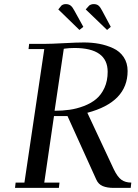

<svg xmlns="http://www.w3.org/2000/svg" viewBox="-20 -916 674 936"><path d="M53.2 0 56.2 -25.9H99.1L195.8 -676.8H119.1L122.1 -702.1H196.8Q229 -702.1 292.5 -705.6Q356 -709 389.2 -709Q428.7 -709 463.9 -702.4Q499 -695.8 531.5 -680.9Q564 -666 583 -637.5Q602.1 -608.9 602.1 -569.8Q602.1 -418 405.8 -366.2L534.2 -91.8Q552.7 -53.2 572 -39.6Q591.3 -25.9 620.1 -25.9L617.2 0H534.2Q502.4 0 481 -8.8Q459.5 -17.6 449.2 -41L309.1 -350.1H243.2L195.8 -25.9H270L267.1 0ZM246.1 -376Q284.7 -376 319.1 -380.9Q353.5 -385.7 388.4 -398.9Q423.3 -412.1 448.5 -432.9Q473.6 -453.6 489.3 -487.8Q504.9 -522 504.9 -565.9Q504.9 -682.1 342.8 -682.1Q330.1 -682.1 317.1 -681.2Q304.2 -680.2 297.9 -679.2L291 -678.2ZM264.2 -870.1 279.8 -889.2Q288.6 -896 300.8 -896Q314.9 -896 324.2 -888.9Q333.5 -881.8 342.8 -863.8L386.2 -785.2L367.2 -770ZM397.9 -870.1 415 -889.2Q424.8 -896 437 -896Q451.2 -896 460 -888.9Q468.8 -881.8 478 -863.8L520 -785.2L502 -770Z"/></svg>

Font: Dehuti Alt
Style: Bold-Italic
Weight: 700
Version: Version 1.2